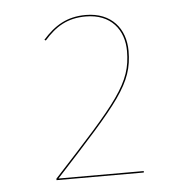

<svg xmlns="http://www.w3.org/2000/svg" viewBox="-39 -772 478 493"><g transform="rotate(-5 200.0 -526.0)"><path d="M198.9 -734.4C150.8 -734.4 118.4 -714.6 88 -680.1L91.5 -678.1C121 -711.6 151.1 -730.6 198.9 -730.6C263.8 -730.6 296.8 -687.6 296.8 -632.9C296.8 -549.7 257.1 -505.8 87.6 -322.1V-318.4H312.5L312.9 -322.2H93C259.6 -503.7 300.8 -547.9 300.8 -633C300.8 -689.4 266.2 -734.4 198.9 -734.4Z"/></g></svg>

Font: Fira Sans Four
Style: Regular
Weight: 100
Designer: Carrois Corporate & Edenspiekermann AG
Foundry: Carrois Corporate GbR & Edenspiekermann AG
Version: Version 4.203;PS 004.203;hotconv 1.0.88;makeotf.lib2.5.64775